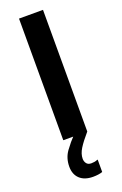

<svg xmlns="http://www.w3.org/2000/svg" viewBox="-182 -770 676 1068"><g transform="rotate(-20 156.0 -236.0)"><path d="M85 -720H227V0H85ZM66 150Q66 99 93.5 61Q121 23 151 -8L227 0Q189 44 170 74.5Q151 105 151 134Q151 150 160 162Q169 174 188 174Q197 174 206.5 172.5Q216 171 225 167H228V240Q217 244 202.5 246Q188 248 172 248Q122 248 94 222Q66 196 66 150Z"/></g></svg>

Font: Kufam SemiBold
Style: Regular
Weight: 600
Designer: Wael Morcos, Artur Schmal
Foundry: Original Type
Version: Version 1.300; ttfautohint (v1.8.3)